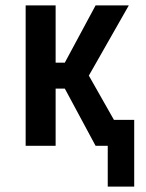

<svg xmlns="http://www.w3.org/2000/svg" viewBox="-20 -540 540 711"><path d="M379 151V0H334L220 -212H186V0H75V-520H186V-308H220L334 -520H457L309 -260L402 -96H477V151Z"/></svg>

Font: Iosevka SS18
Style: Bold
Weight: 700
Monospace: yes
Designer: Belleve Invis
Foundry: Belleve Invis
Version: Version 25.1.1; ttfautohint (v1.8.4)